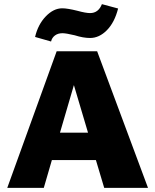

<svg xmlns="http://www.w3.org/2000/svg" viewBox="-20 -905 748 925"><path d="M442 -134H230L191 0H15L253 -658H448L693 0H482ZM404 -266 336 -495 269 -266ZM149 -727Q163 -787 200.5 -826Q238 -865 280 -865Q305 -865 353 -853Q393 -842 414 -842Q454 -842 471 -885L549 -864Q532 -797 495 -759.5Q458 -722 414 -722Q381 -722 340 -735Q298 -745 281 -745Q259 -745 244.5 -734Q230 -723 226 -705Z"/></svg>

Font: Ysabeau Heavy
Style: Regular
Weight: 800
Designer: Christian Thalmann (Catharsis Fonts)
Version: Version 0.003